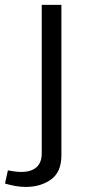

<svg xmlns="http://www.w3.org/2000/svg" viewBox="-92 -525 346 776"><path d="M-71.8 216.8 -60.1 163.6Q-50.3 165.5 -35.2 167.7Q-20 169.9 -5.4 169.9Q33.2 169.9 54.9 151.4Q76.7 132.8 76.7 94.2V-505.4H156.2V102.5Q156.2 170.4 114.3 200.4Q72.3 230.5 12.2 230.5Q-9.3 230.5 -30.8 226.6Q-52.2 222.7 -71.8 216.8Z"/></svg>

Font: Estedad-FD Regular
Style: FD-Regular
Weight: 400
Designer: Amin Abedi
Version: Version 7.3